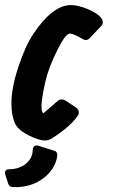

<svg xmlns="http://www.w3.org/2000/svg" viewBox="-54 -552 462 769"><path d="M101.6 32.2Q101.6 32.2 163.1 51.8Q163.6 51.8 164.6 52.2Q179.7 57.1 173.8 81.1Q163.6 126.5 124.5 158.2Q71.8 200.7 -2.9 197.3Q-16.1 196.3 -20.5 185.5L-32.2 149.4Q-38.6 127 -19.5 126Q20 126 46.9 106Q77.1 83 77.1 47.9Q77.1 40.5 81.1 35.6Q88.4 27.3 101.6 32.2ZM294.9 -516.6Q332.5 -501 348.6 -483.4Q351.6 -480 354 -476.1Q362.3 -460.4 352.5 -449.2L307.6 -401.4Q306.6 -400.4 303.7 -397.5Q292 -387.2 279.3 -394.5Q240.2 -417.5 225.6 -417.5Q225.6 -417.5 222.7 -417Q206.1 -412.1 177.7 -355.5Q139.6 -280.3 127 -221.7Q112.3 -156.7 112.3 -127.9Q112.3 -101.1 120.1 -98.6L176.8 -147.5Q191.4 -160.2 210.9 -147.5L252 -120.1Q256.8 -116.7 259.8 -110.8Q264.6 -98.6 257.8 -88.9Q240.2 -62 202.1 -31.7Q182.1 -15.6 155.3 1.5Q142.1 10.3 126 10.7Q101.6 10.7 59.1 -10.7Q15.6 -33.2 4.4 -61.5Q-8.3 -94.2 -8.3 -137.2Q-8.3 -201.2 20.5 -286.6Q47.4 -368.2 80.1 -417Q157.2 -531.7 229.5 -531.7Q257.8 -531.7 294.9 -516.6Z"/></svg>

Font: Allan
Style: Bold
Weight: 700
Version: Version 1.005